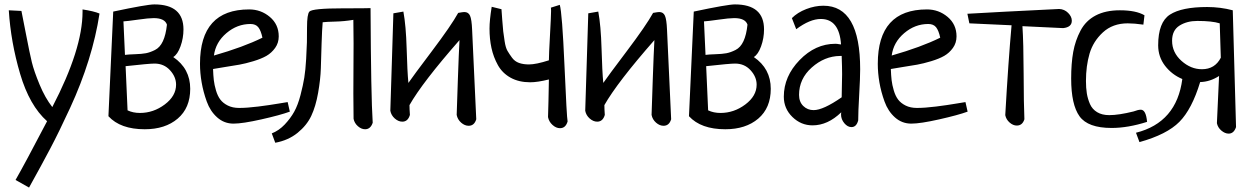

<svg xmlns="http://www.w3.org/2000/svg" viewBox="-20 -553 5609 862"><path d="M110.4 289.1 49.8 254.9Q89.8 185.5 191.4 -8.8Q112.3 -79.1 70.3 -221.7Q28.3 -364.3 19.5 -506.8L76.2 -503.9Q81.1 -480.5 97.2 -397Q113.3 -313.5 123 -273.4Q132.8 -233.4 157.7 -173.3Q182.6 -113.3 214.8 -72.3Q350.6 -333 350.6 -500V-510.7Q401.4 -502.9 426.8 -492.2Q411.1 -389.6 377.9 -283.2Q344.7 -176.8 294.9 -68.8Q245.1 39.1 206.5 112.3Q168 185.5 110.4 289.1Z M488.3 -501Q639.6 -533.2 672.9 -533.2Q803.7 -533.2 803.7 -420.9Q803.7 -381.8 790.5 -345.2Q777.3 -308.6 757.8 -296.9Q834 -245.1 834 -154.3Q834 -68.4 777.8 -20.5Q721.7 27.3 629.9 27.3Q520.5 27.3 466.8 -31.2ZM543.9 -255.9 552.7 -57.6Q577.1 -45.9 608.4 -45.9Q668.9 -45.9 719.7 -84Q770.5 -122.1 770.5 -172.9Q770.5 -208 743.2 -237.8Q715.8 -267.6 673.8 -267.6Q649.4 -267.6 543.9 -255.9ZM534.2 -457 541 -306.6Q555.7 -308.6 585.9 -309.6Q616.2 -310.5 634.8 -314Q653.3 -317.4 675.8 -328.6Q698.2 -339.8 711.4 -368.2Q724.6 -396.5 729.5 -442.4Q719.7 -471.7 669.9 -471.7Q647.5 -471.7 599.6 -464.8Q551.8 -458 534.2 -457Z M1271.5 -94.7 1281.2 -51.8Q1238.3 -36.1 1153.8 -17.1Q1069.3 2 1028.3 2Q986.3 2 955.1 -25.9Q923.8 -53.7 908.2 -97.2Q892.6 -140.6 885.3 -183.1Q877.9 -225.6 877.9 -266.6Q877.9 -510.7 1098.6 -510.7Q1151.4 -510.7 1191.4 -477.1Q1231.4 -443.4 1231.4 -389.6Q1231.4 -360.4 1215.3 -337.9Q1199.2 -315.4 1176.3 -302.2Q1153.3 -289.1 1117.7 -278.3Q1082 -267.6 1054.7 -262.7Q1027.3 -257.8 989.3 -252Q951.2 -246.1 936.5 -243.2Q937.5 -214.8 939.9 -193.4Q942.4 -171.9 949.7 -147Q957 -122.1 969.2 -106Q981.4 -89.8 1002.9 -79.1Q1024.4 -68.4 1053.7 -68.4Q1088.9 -68.4 1139.6 -74.7Q1190.4 -81.1 1230 -87.9Q1269.5 -94.7 1271.5 -94.7ZM940.4 -303.7Q1073.2 -341.8 1158.2 -383.8Q1151.4 -416 1139.6 -430.7Q1127.9 -445.3 1104.5 -445.3Q1044.9 -445.3 996.6 -404.3Q948.2 -363.3 940.4 -303.7Z M1215.8 87.9 1200.2 45.9Q1232.4 33.2 1258.3 5.9Q1284.2 -21.5 1300.8 -51.3Q1317.4 -81.1 1329.1 -126Q1340.8 -170.9 1346.2 -204.6Q1351.6 -238.3 1354.5 -288.1Q1357.4 -337.9 1357.9 -362.8Q1358.4 -387.7 1358.4 -429.7Q1358.4 -489.3 1369.1 -501Q1382.8 -515.6 1520.5 -515.6Q1628.9 -515.6 1643.6 -516.6Q1645.5 -120.1 1653.3 -2Q1643.6 27.3 1619.1 27.3Q1602.5 27.3 1586.9 13.7Q1571.3 0 1567.4 -19.5Q1566.4 -57.6 1566.4 -132.8Q1566.4 -169.9 1566.9 -245.1Q1567.4 -320.3 1567.4 -358.4Q1567.4 -428.7 1566.4 -463.9Q1525.4 -457 1485.4 -456.1Q1445.3 -455.1 1428.7 -453.1Q1425.8 -420.9 1423.8 -357.4Q1421.9 -293.9 1420.4 -245.6Q1418.9 -197.3 1408.2 -136.2Q1397.5 -75.2 1377.4 -32.7Q1357.4 9.8 1315.9 43.5Q1274.4 77.1 1215.8 87.9Z M1818.4 -81.1Q1818.4 -64.5 1820.3 -37.1Q1811.5 -6.8 1786.1 -6.8Q1768.6 -6.8 1752.4 -21Q1736.3 -35.2 1732.4 -55.7Q1735.4 -134.8 1739.7 -287.1Q1744.1 -439.5 1746.1 -493.2L1791 -501Q1802.7 -438.5 1805.7 -335Q1808.6 -231.4 1813.5 -180.7Q1832 -208 1918.9 -323.2Q2005.9 -438.5 2037.1 -495.1Q2058.6 -499 2064.5 -499Q2083 -499 2090.3 -482.4Q2097.7 -465.8 2099.6 -419.9L2118.2 -17.6Q2109.4 11.7 2084 11.7Q2066.4 11.7 2050.3 -2.4Q2034.2 -16.6 2030.3 -37.1Q2031.2 -69.3 2035.6 -194.8Q2040 -320.3 2043 -373Q1876 -182.6 1818.4 -81.1Z M2453.1 -518.6 2493.2 -531.2Q2503.9 -495.1 2514.2 -260.3Q2524.4 -25.4 2528.3 -7.8Q2519.5 22.5 2494.1 22.5Q2476.6 22.5 2460.4 7.8Q2444.3 -6.8 2440.4 -27.3Q2442.4 -83 2444.3 -196.3Q2393.6 -183.6 2360.4 -183.6Q2309.6 -183.6 2272.5 -204.1Q2235.4 -224.6 2215.3 -260.7Q2195.3 -296.9 2186.5 -337.4Q2177.7 -377.9 2177.7 -424.8Q2177.7 -461.9 2187.5 -522.5L2231.4 -511.7Q2232.4 -499 2234.9 -463.4Q2237.3 -427.7 2239.3 -412.1Q2241.2 -396.5 2245.6 -367.7Q2250 -338.9 2258.3 -324.7Q2266.6 -310.5 2278.8 -293.9Q2291 -277.3 2310.1 -270.5Q2329.1 -263.7 2354.5 -263.7Q2386.7 -263.7 2444.3 -282.2Q2444.3 -307.6 2449.2 -395Q2454.1 -482.4 2454.1 -503.9Q2454.1 -516.6 2453.1 -518.6Z M2693.4 -81.1Q2693.4 -64.5 2695.3 -37.1Q2686.5 -6.8 2661.1 -6.8Q2643.6 -6.8 2627.4 -21Q2611.3 -35.2 2607.4 -55.7Q2610.4 -134.8 2614.7 -287.1Q2619.1 -439.5 2621.1 -493.2L2666 -501Q2677.7 -438.5 2680.7 -335Q2683.6 -231.4 2688.5 -180.7Q2707 -208 2793.9 -323.2Q2880.9 -438.5 2912.1 -495.1Q2933.6 -499 2939.5 -499Q2958 -499 2965.3 -482.4Q2972.7 -465.8 2974.6 -419.9L2993.2 -17.6Q2984.4 11.7 2959 11.7Q2941.4 11.7 2925.3 -2.4Q2909.2 -16.6 2905.3 -37.1Q2906.2 -69.3 2910.6 -194.8Q2915 -320.3 2918 -373Q2751 -182.6 2693.4 -81.1Z M3094.7 -501Q3246.1 -533.2 3279.3 -533.2Q3410.2 -533.2 3410.2 -420.9Q3410.2 -381.8 3397 -345.2Q3383.8 -308.6 3364.3 -296.9Q3440.4 -245.1 3440.4 -154.3Q3440.4 -68.4 3384.3 -20.5Q3328.1 27.3 3236.3 27.3Q3127 27.3 3073.2 -31.2ZM3150.4 -255.9 3159.2 -57.6Q3183.6 -45.9 3214.8 -45.9Q3275.4 -45.9 3326.2 -84Q3377 -122.1 3377 -172.9Q3377 -208 3349.6 -237.8Q3322.3 -267.6 3280.3 -267.6Q3255.9 -267.6 3150.4 -255.9ZM3140.6 -457 3147.5 -306.6Q3162.1 -308.6 3192.4 -309.6Q3222.7 -310.5 3241.2 -314Q3259.8 -317.4 3282.2 -328.6Q3304.7 -339.8 3317.9 -368.2Q3331.1 -396.5 3335.9 -442.4Q3326.2 -471.7 3276.4 -471.7Q3253.9 -471.7 3206.1 -464.8Q3158.2 -458 3140.6 -457Z M3554.7 -421.9 3535.2 -471.7Q3560.5 -497.1 3599.6 -512.2Q3638.7 -527.3 3676.8 -527.3Q3841.8 -527.3 3841.8 -242.2Q3841.8 -203.1 3837.4 -127Q3833 -50.8 3833 -12.7Q3825.2 17.6 3802.7 17.6Q3785.2 17.6 3770.5 0Q3755.9 -17.6 3755.9 -39.1Q3755.9 -45.9 3756.8 -48.8Q3696.3 9.8 3627.9 9.8Q3576.2 9.8 3537.6 -27.8Q3499 -65.4 3499 -119.1Q3499 -210 3569.8 -283.2Q3640.6 -356.4 3730.5 -356.4Q3734.4 -356.4 3738.3 -356Q3742.2 -355.5 3747.6 -354.5Q3752.9 -353.5 3755.9 -353.5Q3748 -467.8 3665 -467.8Q3616.2 -467.8 3554.7 -421.9ZM3758.8 -116.2Q3760.7 -184.6 3760.7 -219.7Q3760.7 -249 3758.8 -301.8H3751Q3681.6 -300.8 3624.5 -250Q3567.4 -199.2 3567.4 -127Q3567.4 -95.7 3586.4 -77.1Q3605.5 -58.6 3632.8 -58.6Q3675.8 -58.6 3758.8 -116.2Z M4314.5 -94.7 4324.2 -51.8Q4281.2 -36.1 4196.8 -17.1Q4112.3 2 4071.3 2Q4029.3 2 3998 -25.9Q3966.8 -53.7 3951.2 -97.2Q3935.5 -140.6 3928.2 -183.1Q3920.9 -225.6 3920.9 -266.6Q3920.9 -510.7 4141.6 -510.7Q4194.3 -510.7 4234.4 -477.1Q4274.4 -443.4 4274.4 -389.6Q4274.4 -360.4 4258.3 -337.9Q4242.2 -315.4 4219.2 -302.2Q4196.3 -289.1 4160.6 -278.3Q4125 -267.6 4097.7 -262.7Q4070.3 -257.8 4032.2 -252Q3994.1 -246.1 3979.5 -243.2Q3980.5 -214.8 3982.9 -193.4Q3985.4 -171.9 3992.7 -147Q4000 -122.1 4012.2 -106Q4024.4 -89.8 4045.9 -79.1Q4067.4 -68.4 4096.7 -68.4Q4131.8 -68.4 4182.6 -74.7Q4233.4 -81.1 4272.9 -87.9Q4312.5 -94.7 4314.5 -94.7ZM3983.4 -303.7Q4116.2 -341.8 4201.2 -383.8Q4194.3 -416 4182.6 -430.7Q4170.9 -445.3 4147.5 -445.3Q4087.9 -445.3 4039.6 -404.3Q3991.2 -363.3 3983.4 -303.7Z M4332 -448.2 4323.2 -491.2Q4454.1 -499 4735.4 -512.7Q4758.8 -511.7 4775.4 -495.1Q4792 -478.5 4792 -460Q4792 -430.7 4752.9 -426.8L4570.3 -435.5Q4575.2 -362.3 4575.7 -222.2Q4576.2 -82 4579.1 -17.6Q4570.3 10.7 4544.9 10.7Q4528.3 10.7 4512.7 -2.9Q4497.1 -16.6 4493.2 -36.1Q4506.8 -276.4 4521.5 -439.5Z M5118.2 -484.4 5113.3 -442.4Q5072.3 -448.2 5043 -448.2Q4975.6 -448.2 4931.6 -407.7Q4887.7 -367.2 4871.6 -312Q4855.5 -256.8 4855.5 -189.5Q4855.5 -158.2 4859.4 -133.8Q4863.3 -109.4 4873.5 -85.9Q4883.8 -62.5 4905.8 -49.3Q4927.7 -36.1 4960 -36.1Q5002.9 -36.1 5069.3 -52.7Q5089.8 -60.5 5101.6 -60.5Q5125 -60.5 5129.9 -5.9Q5043.9 21.5 4970.7 21.5Q4864.3 21.5 4826.7 -30.8Q4789.1 -83 4789.1 -200.2Q4789.1 -268.6 4798.3 -319.8Q4807.6 -371.1 4831.1 -415.5Q4854.5 -460 4898.9 -483.4Q4943.4 -506.8 5007.8 -506.8Q5080.1 -506.8 5118.2 -484.4Z M5514.6 -506.8 5529.3 17.6Q5519.5 46.9 5496.1 46.9Q5479.5 46.9 5463.4 33.2Q5447.3 19.5 5443.4 0L5453.1 -211.9Q5412.1 -185.5 5368.2 -184.6Q5331.1 -62.5 5274.9 -5.9Q5218.8 50.8 5095.7 85L5080.1 43Q5262.7 -2.9 5288.1 -198.2Q5241.2 -217.8 5210.4 -257.8Q5179.7 -297.9 5179.7 -349.6Q5179.7 -453.1 5232.4 -487.3Q5285.2 -521.5 5399.4 -521.5Q5459 -521.5 5514.6 -506.8ZM5460.9 -293.9 5456.1 -448.2Q5421.9 -459 5355.5 -459Q5308.6 -459 5275.4 -438Q5242.2 -417 5242.2 -370.1Q5242.2 -317.4 5284.2 -279.8Q5326.2 -242.2 5376 -242.2Q5434.6 -242.2 5460.9 -293.9Z"/></svg>

Font: Neucha
Style: Regular
Weight: 400
Designer: Jovanny Lemonad
Foundry: Jovanny Lemonad
Version: Version 001.001